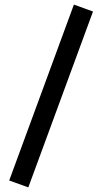

<svg xmlns="http://www.w3.org/2000/svg" viewBox="-20 -762 444 834"><path d="M20 22 301 -742 384 -712 103 52Z"/></svg>

Font: Oxanium Medium
Style: Regular
Weight: 500
Designer: Severin Meyer
Version: Version 1.001